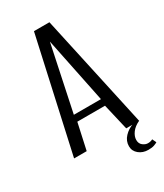

<svg xmlns="http://www.w3.org/2000/svg" viewBox="-184 -663 742 871"><g transform="rotate(-30 187.5 -228.0)"><path d="M15 0 146 -591H227L356 0H288L256 -137H111L81 0ZM113 -172H255L185 -514ZM327 135Q298 135 278 118.5Q258 102 258 77Q258 49 278 28Q298 7 323 -1L355 0Q329 12 315 31Q301 50 301 69Q301 88 314 98Q327 108 340 108Q349 108 355.5 106Q362 104 365 102L375 123Q369 127 357.5 131Q346 135 327 135Z"/></g></svg>

Font: Alumni Sans Thin
Style: Regular
Weight: 400
Version: Version 1.018